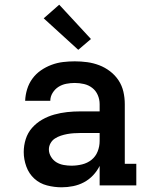

<svg xmlns="http://www.w3.org/2000/svg" viewBox="-20 -789 640 817"><path d="M242 8Q211 8 180 0Q149 -8 126 -29Q103 -50 92 -80.5Q81 -111 81 -142Q81 -170 89.5 -197Q98 -224 116.5 -245Q135 -266 159.5 -280Q184 -294 211 -301.5Q238 -309 265.5 -312Q293 -315 321 -315H404V-346Q404 -366 396 -384.5Q388 -403 372.5 -415Q357 -427 337.5 -431.5Q318 -436 298 -436Q280 -436 262 -432.5Q244 -429 229 -419.5Q214 -410 204 -394Q194 -378 194 -360H87Q88 -385 95.5 -409.5Q103 -434 118 -454.5Q133 -475 154 -489.5Q175 -504 199 -513Q223 -522 248 -525Q273 -528 298 -528Q325 -528 351 -524.5Q377 -521 402 -511.5Q427 -502 448.5 -485.5Q470 -469 484.5 -447Q499 -425 505 -399Q511 -373 511 -346V-92H560V0H404V-83Q393 -61 376 -43Q359 -25 337.5 -13.5Q316 -2 291.5 3Q267 8 242 8ZM284 -84Q307 -84 329.5 -89.5Q352 -95 369.5 -109Q387 -123 395.5 -144.5Q404 -166 404 -189V-223H321Q307 -223 293 -222Q279 -221 265.5 -218.5Q252 -216 238.5 -211.5Q225 -207 213.5 -199.5Q202 -192 195 -179.5Q188 -167 188 -153Q188 -137 197 -122Q206 -107 220 -98.5Q234 -90 251 -87Q268 -84 284 -84ZM313 -577 166 -711 232 -769 367 -623Z"/></svg>

Font: Iosevka Etoile Semibold
Style: Regular
Weight: 600
Designer: Belleve Invis
Foundry: Belleve Invis
Version: Version 22.1.2; ttfautohint (v1.8.4)